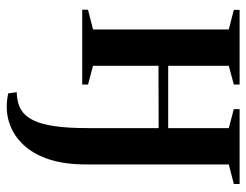

<svg xmlns="http://www.w3.org/2000/svg" viewBox="-106 -436 784 613"><g transform="rotate(90 286.5 -130.0)"><path d="M321 241Q309.5 241 297.5 239.5Q285.5 238 278.5 236L275 209Q291 209 308.5 204.5Q326 200 339.5 189Q354.5 177 365.8 153.5Q377 130 383.2 88.5Q389.5 47 389.5 -19V-244L190.5 -243.5V-34.5L250.5 -18.5V0H11.5V-18.5L74.5 -34.5V-468L12 -484V-502.5H250.5V-484L190.5 -468V-274.5H389.5V-468L329 -484V-502.5H568V-484L505.5 -468V-12Q505.5 53 490.8 100.8Q476 148.5 450.2 179.2Q424.5 210 391.2 225.5Q358 241 321 241Z"/></g></svg>

Font: Merriweather 144pt SemiBold
Style: Regular
Weight: 600
Version: Version 2.100